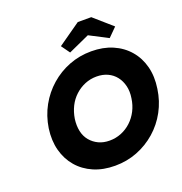

<svg xmlns="http://www.w3.org/2000/svg" viewBox="-159 -1055 1142 1204"><g transform="rotate(-20 411.5 -453.5)"><path d="M406 10Q326 10 263.5 -17Q201 -44 159 -93Q117 -142 99.5 -208Q82 -274 93 -353Q105 -432 141.5 -498Q178 -564 234 -613Q290 -662 359.5 -689Q429 -716 508 -716Q587 -716 649.5 -689Q712 -662 754 -613Q796 -564 813 -498Q830 -432 818 -353Q807 -275 771 -208.5Q735 -142 679 -93Q623 -44 553.5 -17Q484 10 406 10ZM427 -150Q468 -150 505 -165Q542 -180 571.5 -207.5Q601 -235 620 -272Q639 -309 645 -353Q652 -397 643 -434Q634 -471 612.5 -498.5Q591 -526 558.5 -541Q526 -556 485 -556Q444 -556 407.5 -541Q371 -526 341 -498.5Q311 -471 292.5 -434Q274 -397 267 -353Q261 -309 269 -271.5Q277 -234 299.5 -207Q322 -180 354 -165Q386 -150 427 -150ZM382 -754 341 -811 492 -917H582L703 -811L646 -754L509 -825H539Z"/></g></svg>

Font: Lexend
Style: Bold Italic
Weight: 700
Italic angle: -8.13011°
Designer: Bonnie Shaver-Troup, Thomas Jockin
Foundry: Lexend
Version: Version 1.007